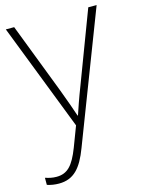

<svg xmlns="http://www.w3.org/2000/svg" viewBox="-120 -599 682 911"><g transform="rotate(-15 221.5 -144.0)"><path d="M0 -530 204 -4 166 96C135 176 106 208 52 208C31 208 15 204 -3 198V233C16 239 34 242 55 242C128 242 167 197 201 107L446 -530H405L273 -181C250 -122 235 -77 225 -47H223C213 -78 197 -122 174 -184L41 -530Z"/></g></svg>

Font: Noto Sans Myanmar UI ExtraLight
Style: Regular
Weight: 200
Designer: Monotype Design Team
Foundry: Monotype Imaging Inc.
Version: Version 2.103